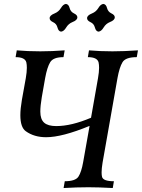

<svg xmlns="http://www.w3.org/2000/svg" viewBox="-20 -947 715 967"><path d="M547.9 0Q477.5 -3.9 425.8 -3.9Q366.2 -3.9 300.3 0L306.2 -34.2Q359.9 -34.2 375 -57.4Q390.1 -80.6 398.9 -130.9L431.2 -313Q293 -255.9 212.4 -255.9Q151.9 -255.9 109.9 -286.1Q82.5 -305.7 82.5 -366.7Q82.5 -399.4 90.3 -444.3L109.9 -553.2Q115.2 -584 115.2 -605.5Q115.2 -621.1 112.8 -632.3Q106.4 -659.2 58.6 -659.2L64.5 -693.4Q118.7 -688.5 183.1 -688.5Q239.7 -688.5 305.7 -693.4L299.8 -659.2Q248 -659.2 232.7 -633.5Q217.3 -607.9 207.5 -554.2L190.4 -457Q183.1 -413.6 183.1 -384.8Q183.1 -346.2 202.4 -329.1Q221.7 -312 263.2 -312Q339.4 -312 438.5 -354L473.6 -553.2Q479 -584 479 -605.5Q479 -621.1 476.6 -632.3Q470.2 -659.2 422.4 -659.2L428.2 -693.4Q482.4 -688.5 546.4 -688.5Q604 -688.5 674.8 -693.4L668.9 -659.2Q612.3 -659.2 596.9 -633.5Q581.5 -607.9 571.8 -554.2L496.6 -127.9Q491.7 -98.1 491.7 -78.6Q491.7 -64.5 494.1 -55.7Q500.5 -34.2 553.7 -34.2ZM287.6 -787.6Q274.4 -789.1 269.5 -808.3Q264.6 -827.6 247.3 -835.4Q230 -843.3 230 -855.5Q230 -869.6 254.9 -879.4Q275.4 -887.7 286.9 -906.7Q298.3 -925.8 312 -927.2Q325.7 -925.8 330.6 -906.7Q335.4 -887.7 352.5 -879.6Q369.6 -871.6 369.6 -859.9Q369.6 -845.2 345.2 -835.9Q324.7 -827.6 313.2 -808.3Q301.8 -789.1 287.6 -787.6ZM476.1 -787.6Q462.9 -789.1 458 -808.3Q453.1 -827.6 435.8 -835.4Q418.5 -843.3 418.5 -855.5Q418.5 -869.6 443.4 -879.4Q463.9 -887.7 475.3 -906.7Q486.8 -925.8 500.5 -927.2Q514.2 -925.8 519 -906.7Q523.9 -887.7 541 -879.6Q558.1 -871.6 558.1 -859.9Q558.1 -845.2 533.7 -835.9Q513.2 -827.6 501.7 -808.3Q490.2 -789.1 476.1 -787.6Z"/></svg>

Font: Kelvinch
Style: Italic
Weight: 400
Italic angle: -10°
Designer: Paul James Miller
Foundry: High-Logic / Made with FontCreator
Version: Version 3.40;July 22, 2017;FontCreator 11.0.0.2388 64-bit